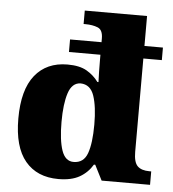

<svg xmlns="http://www.w3.org/2000/svg" viewBox="-54 -810 783 869"><g transform="rotate(5 337.5 -375.0)"><path d="M243 10Q146 10 92.5 -54Q39 -118 39 -247Q39 -378 92 -444Q145 -510 240 -510Q295 -510 327.5 -491Q360 -472 381 -443H386Q385 -463 384.5 -490.5Q384 -518 384 -547V-567H241V-624H384V-641Q384 -680 360.5 -689.5Q337 -699 304 -699H296V-760H579V-624H663V-567H579V-143Q579 -96 596.5 -78.5Q614 -61 651 -61H659V0H439L404 -69H398Q376 -32 339 -11Q302 10 243 10ZM305 -73Q351 -73 367.5 -119Q384 -165 384 -250Q384 -331 367.5 -380Q351 -429 306 -430Q267 -429 251 -380Q235 -331 235 -249Q235 -166 251 -119.5Q267 -73 305 -73Z"/></g></svg>

Font: Noto Serif Devanagari Black
Style: Regular
Weight: 900
Designer: Universal Thirst, Indian Type Foundry and the Monotype Design Team
Foundry: Monotype Imaging Inc.
Version: Version 2.004; ttfautohint (v1.8.4.7-5d5b)